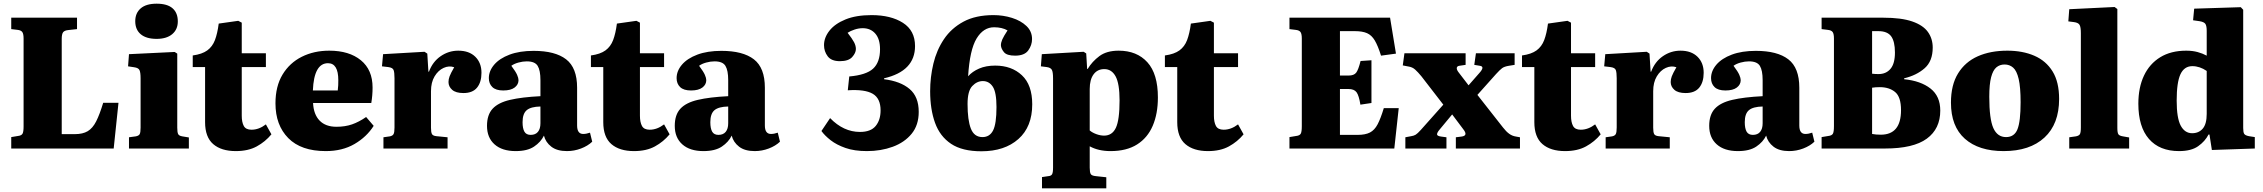

<svg xmlns="http://www.w3.org/2000/svg" viewBox="-20 -806 12280 1042"><path d="M41 0V-62L77 -68Q96 -70 102 -80Q108 -90 108 -120V-597Q108 -622 101 -632Q94 -642 75 -644L41 -648V-710H398V-648L352 -643Q330 -641 322.5 -631Q315 -621 315 -595V-78H386Q429 -78 456 -94Q483 -110 502 -147.5Q521 -185 540 -248H623L597 0Z M830 -595Q774 -595 744 -620Q714 -645 714 -691Q714 -735 743.5 -760.5Q773 -786 830 -786Q888 -786 916.5 -761Q945 -736 945 -690Q945 -646 914.5 -620.5Q884 -595 830 -595ZM680 0V-61L717 -66Q733 -69 738 -78Q743 -87 743 -113V-381Q743 -413 737 -425.5Q731 -438 708 -441L675 -446L680 -512L928 -524L942 -515V-113Q942 -89 946.5 -79Q951 -69 969 -66L1005 -60V0Z M1260 14Q1181 14 1137 -24Q1093 -62 1093 -143V-442H1026V-505Q1077 -512 1105 -532.5Q1133 -553 1146.5 -588.5Q1160 -624 1167 -678L1273 -693L1292 -683V-517H1423V-442H1292V-178Q1292 -143 1303 -122.5Q1314 -102 1345 -102Q1385 -102 1423 -131L1453 -77Q1420 -37 1373.5 -11.5Q1327 14 1260 14Z M1748 14Q1614 14 1544.5 -56.5Q1475 -127 1475 -245Q1475 -338 1513.5 -401.5Q1552 -465 1618 -498Q1684 -531 1767 -531Q1875 -531 1938.5 -479Q2002 -427 2002 -331Q2002 -288 1995 -247H1679Q1682 -185 1714.5 -151.5Q1747 -118 1806 -118Q1853 -118 1890.5 -131Q1928 -144 1967 -171L2008 -123Q1970 -63 1904 -24.5Q1838 14 1748 14ZM1678 -315H1813Q1815 -330 1815.5 -343.5Q1816 -357 1816 -371Q1816 -463 1760 -463Q1684 -463 1678 -315Z M2061 0V-61L2096 -66Q2111 -69 2116 -78.5Q2121 -88 2121 -114V-381Q2121 -413 2116 -426Q2111 -439 2087 -442L2053 -446L2059 -512L2284 -525L2299 -515L2305 -417H2308Q2328 -471 2371.5 -501Q2415 -531 2467 -531Q2526 -531 2559.5 -498Q2593 -465 2593 -411Q2593 -360 2569 -330.5Q2545 -301 2495 -301Q2454 -301 2434 -318.5Q2414 -336 2414 -361Q2414 -376 2420 -392Q2426 -408 2445 -441Q2417 -451 2387.5 -437.5Q2358 -424 2338.5 -391.5Q2319 -359 2319 -311V-113Q2319 -89 2324 -79Q2329 -69 2348 -67L2409 -61V0Z M2779 14Q2705 14 2664 -22.5Q2623 -59 2623 -123Q2623 -183 2653.5 -216Q2684 -249 2748 -264Q2812 -279 2913 -284V-371Q2913 -424 2898 -448.5Q2883 -473 2839 -473Q2817 -473 2793.5 -466.5Q2770 -460 2755 -449Q2779 -417 2786.5 -399.5Q2794 -382 2794 -371Q2794 -347 2773 -331Q2752 -315 2711 -315Q2671 -315 2652 -333.5Q2633 -352 2633 -382Q2633 -421 2662 -455Q2691 -489 2745.5 -509.5Q2800 -530 2876 -530Q2993 -530 3052.5 -484Q3112 -438 3112 -330V-125Q3112 -79 3145 -79Q3162 -79 3182 -86L3194 -37Q3170 -14 3133 0Q3096 14 3057 14Q3003 14 2972 -10Q2941 -34 2932 -70Q2915 -35 2878.5 -10.5Q2842 14 2779 14ZM2860 -74Q2886 -74 2899.5 -90.5Q2913 -107 2913 -137V-228Q2861 -227 2838.5 -208Q2816 -189 2816 -143Q2816 -109 2826 -91.5Q2836 -74 2860 -74Z M3421 14Q3342 14 3298 -24Q3254 -62 3254 -143V-442H3187V-505Q3238 -512 3266 -532.5Q3294 -553 3307.5 -588.5Q3321 -624 3328 -678L3434 -693L3453 -683V-517H3584V-442H3453V-178Q3453 -143 3464 -122.5Q3475 -102 3506 -102Q3546 -102 3584 -131L3614 -77Q3581 -37 3534.5 -11.5Q3488 14 3421 14Z M3798 14Q3724 14 3683 -22.5Q3642 -59 3642 -123Q3642 -183 3672.5 -216Q3703 -249 3767 -264Q3831 -279 3932 -284V-371Q3932 -424 3917 -448.5Q3902 -473 3858 -473Q3836 -473 3812.5 -466.5Q3789 -460 3774 -449Q3798 -417 3805.5 -399.5Q3813 -382 3813 -371Q3813 -347 3792 -331Q3771 -315 3730 -315Q3690 -315 3671 -333.5Q3652 -352 3652 -382Q3652 -421 3681 -455Q3710 -489 3764.5 -509.5Q3819 -530 3895 -530Q4012 -530 4071.5 -484Q4131 -438 4131 -330V-125Q4131 -79 4164 -79Q4181 -79 4201 -86L4213 -37Q4189 -14 4152 0Q4115 14 4076 14Q4022 14 3991 -10Q3960 -34 3951 -70Q3934 -35 3897.5 -10.5Q3861 14 3798 14ZM3879 -74Q3905 -74 3918.5 -90.5Q3932 -107 3932 -137V-228Q3880 -227 3857.5 -208Q3835 -189 3835 -143Q3835 -109 3845 -91.5Q3855 -74 3879 -74Z M4685 14Q4617 14 4568.5 -3Q4520 -20 4488 -45Q4456 -70 4438 -95L4485 -165Q4558 -90 4647 -90Q4706 -90 4732.5 -122.5Q4759 -155 4759 -207Q4759 -272 4716.5 -297Q4674 -322 4581 -316L4589 -391Q4681 -399 4718.5 -433.5Q4756 -468 4756 -539Q4756 -594 4730.5 -623.5Q4705 -653 4662 -653Q4640 -653 4617.5 -645.5Q4595 -638 4580 -628Q4605 -596 4615 -577Q4625 -558 4625 -540Q4625 -519 4605 -496.5Q4585 -474 4538 -474Q4492 -474 4472 -500.5Q4452 -527 4452 -561Q4452 -602 4481.5 -639.5Q4511 -677 4568.5 -700.5Q4626 -724 4710 -724Q4815 -724 4880.5 -682Q4946 -640 4946 -556Q4946 -420 4778 -381V-376Q4867 -365 4916.5 -323Q4966 -281 4966 -199Q4966 -127 4927.5 -80Q4889 -33 4825 -9.5Q4761 14 4685 14Z M5306 15Q5202 15 5141.5 -25.5Q5081 -66 5054.5 -139.5Q5028 -213 5028 -311Q5028 -387 5045.5 -460.5Q5063 -534 5103 -593.5Q5143 -653 5209 -688.5Q5275 -724 5372 -724Q5424 -724 5472 -709Q5520 -694 5550.5 -665Q5581 -636 5581 -594Q5581 -561 5560.5 -532.5Q5540 -504 5489 -504Q5444 -504 5428.5 -523Q5413 -542 5412 -560Q5412 -575 5419.5 -592Q5427 -609 5448 -641Q5418 -658 5375 -658Q5317 -658 5280 -597Q5243 -536 5234 -392Q5257 -418 5294 -434Q5331 -450 5381 -450Q5470 -450 5526 -397.5Q5582 -345 5582 -240Q5582 -118 5507 -51.5Q5432 15 5306 15ZM5312 -62Q5351 -62 5369.5 -98Q5388 -134 5388 -225Q5388 -305 5368 -335.5Q5348 -366 5314 -366Q5282 -366 5256.5 -339Q5231 -312 5231 -242Q5231 -154 5249 -108Q5267 -62 5312 -62Z M5635 216V155L5669 150Q5684 149 5689.5 140Q5695 131 5695 104V-381Q5695 -415 5688.5 -427Q5682 -439 5661 -442L5629 -446L5634 -512L5861 -525L5875 -516L5880 -432H5883Q5907 -472 5946.5 -501.5Q5986 -531 6051 -531Q6150 -531 6207 -468Q6264 -405 6264 -277Q6264 -189 6236 -123.5Q6208 -58 6151 -22Q6094 14 6007 14Q5941 14 5894 -12V104Q5894 129 5899.5 138.5Q5905 148 5928 150L5984 156V216ZM5972 -70Q6016 -70 6036 -112.5Q6056 -155 6056 -261Q6056 -352 6034.5 -391.5Q6013 -431 5973 -431Q5936 -431 5915 -402.5Q5894 -374 5894 -323V-98Q5908 -86 5930 -78Q5952 -70 5972 -70Z M6536 14Q6457 14 6413 -24Q6369 -62 6369 -143V-442H6302V-505Q6353 -512 6381 -532.5Q6409 -553 6422.5 -588.5Q6436 -624 6443 -678L6549 -693L6568 -683V-517H6699V-442H6568V-178Q6568 -143 6579 -122.5Q6590 -102 6621 -102Q6661 -102 6699 -131L6729 -77Q6696 -37 6649.5 -11.5Q6603 14 6536 14Z M6978 0V-62L7014 -68Q7033 -70 7039 -80Q7045 -90 7045 -121V-597Q7045 -622 7038 -632Q7031 -642 7011 -644L6978 -648V-710H7524L7556 -515L7475 -504Q7458 -558 7441 -586.5Q7424 -615 7399 -626Q7374 -637 7333 -637H7252V-396H7299Q7328 -396 7340 -411.5Q7352 -427 7364 -475L7423 -479V-247L7363 -238Q7355 -288 7342 -305.5Q7329 -323 7298 -323H7252V-74H7348Q7390 -74 7415 -87Q7440 -100 7456.5 -131.5Q7473 -163 7490 -219H7571L7547 0Z M7607 0V-61L7639 -67Q7653 -69 7663 -75Q7673 -81 7691 -101L7813 -238L7694 -392Q7675 -415 7660 -428.5Q7645 -442 7624 -445L7593 -451L7602 -517H7934V-454L7900 -449Q7887 -447 7886 -437Q7885 -427 7897 -412L7950 -343L8008 -409Q8041 -445 8011 -449L7981 -454L7990 -517H8200V-454L8169 -449Q8144 -445 8132 -436Q8120 -427 8099 -404L7998 -291L8137 -114Q8154 -92 8170.5 -80Q8187 -68 8207 -65L8229 -61V0H7881V-61L7913 -65Q7949 -70 7921 -105L7861 -185L7793 -103Q7780 -88 7779 -78Q7778 -68 7800 -65L7830 -61V0Z M8474 14Q8395 14 8351 -24Q8307 -62 8307 -143V-442H8240V-505Q8291 -512 8319 -532.5Q8347 -553 8360.5 -588.5Q8374 -624 8381 -678L8487 -693L8506 -683V-517H8637V-442H8506V-178Q8506 -143 8517 -122.5Q8528 -102 8559 -102Q8599 -102 8637 -131L8667 -77Q8634 -37 8587.5 -11.5Q8541 14 8474 14Z M8694 0V-61L8729 -66Q8744 -69 8749 -78.5Q8754 -88 8754 -114V-381Q8754 -413 8749 -426Q8744 -439 8720 -442L8686 -446L8692 -512L8917 -525L8932 -515L8938 -417H8941Q8961 -471 9004.5 -501Q9048 -531 9100 -531Q9159 -531 9192.5 -498Q9226 -465 9226 -411Q9226 -360 9202 -330.5Q9178 -301 9128 -301Q9087 -301 9067 -318.5Q9047 -336 9047 -361Q9047 -376 9053 -392Q9059 -408 9078 -441Q9050 -451 9020.5 -437.5Q8991 -424 8971.5 -391.5Q8952 -359 8952 -311V-113Q8952 -89 8957 -79Q8962 -69 8981 -67L9042 -61V0Z M9412 14Q9338 14 9297 -22.5Q9256 -59 9256 -123Q9256 -183 9286.5 -216Q9317 -249 9381 -264Q9445 -279 9546 -284V-371Q9546 -424 9531 -448.5Q9516 -473 9472 -473Q9450 -473 9426.5 -466.5Q9403 -460 9388 -449Q9412 -417 9419.5 -399.5Q9427 -382 9427 -371Q9427 -347 9406 -331Q9385 -315 9344 -315Q9304 -315 9285 -333.5Q9266 -352 9266 -382Q9266 -421 9295 -455Q9324 -489 9378.5 -509.5Q9433 -530 9509 -530Q9626 -530 9685.5 -484Q9745 -438 9745 -330V-125Q9745 -79 9778 -79Q9795 -79 9815 -86L9827 -37Q9803 -14 9766 0Q9729 14 9690 14Q9636 14 9605 -10Q9574 -34 9565 -70Q9548 -35 9511.5 -10.5Q9475 14 9412 14ZM9493 -74Q9519 -74 9532.5 -90.5Q9546 -107 9546 -137V-228Q9494 -227 9471.5 -208Q9449 -189 9449 -143Q9449 -109 9459 -91.5Q9469 -74 9493 -74Z M9866 0V-62L9902 -68Q9921 -70 9927 -80Q9933 -90 9933 -121V-597Q9933 -622 9926 -632Q9919 -642 9899 -644L9866 -648V-710H10200Q10299 -710 10358 -689.5Q10417 -669 10443 -632.5Q10469 -596 10469 -548Q10469 -474 10425 -435.5Q10381 -397 10314 -381V-376Q10404 -367 10457 -325.5Q10510 -284 10510 -206Q10510 -107 10437 -53.5Q10364 0 10210 0ZM10175 -404Q10216 -404 10240 -432.5Q10264 -461 10264 -521Q10264 -581 10243.5 -609Q10223 -637 10174 -637H10140V-406Q10148 -405 10156.5 -404.5Q10165 -404 10175 -404ZM10187 -75Q10297 -75 10297 -208Q10297 -280 10265 -306.5Q10233 -333 10182 -333Q10158 -333 10140 -330V-79Q10161 -75 10187 -75Z M10854 14Q10719 14 10643.5 -53Q10568 -120 10568 -249Q10568 -345 10606.5 -407.5Q10645 -470 10713.5 -500.5Q10782 -531 10874 -531Q10957 -531 11020.5 -503.5Q11084 -476 11119.5 -418.5Q11155 -361 11155 -269Q11155 -133 11075.5 -59.5Q10996 14 10854 14ZM10867 -62Q10912 -62 10929 -104.5Q10946 -147 10946 -251Q10946 -333 10935.5 -377.5Q10925 -422 10905.5 -439Q10886 -456 10859 -456Q10833 -456 10814.5 -440.5Q10796 -425 10786 -387Q10776 -349 10776 -281Q10776 -160 10798 -111Q10820 -62 10867 -62Z M11210 0V-61L11246 -66Q11262 -69 11267.5 -77.5Q11273 -86 11273 -114V-626Q11273 -659 11266 -671Q11259 -683 11236 -686L11205 -690L11210 -756L11456 -768L11471 -757V-112Q11471 -86 11476.5 -77.5Q11482 -69 11501 -66L11535 -60V0Z M11806 14Q11700 14 11642.5 -52Q11585 -118 11585 -243Q11585 -331 11615.5 -395.5Q11646 -460 11704 -495.5Q11762 -531 11845 -531Q11879 -531 11906.5 -523.5Q11934 -516 11956 -504V-639Q11956 -665 11949 -676Q11942 -687 11917 -691L11882 -696L11888 -759L12141 -767L12154 -753V-111Q12154 -88 12159.5 -79.5Q12165 -71 12185 -67L12217 -62V0L11984 8L11971 -76H11966Q11947 -39 11909.5 -12.5Q11872 14 11806 14ZM11877 -83Q11913 -83 11934.5 -108Q11956 -133 11956 -188V-421Q11918 -447 11878 -447Q11834 -447 11813.5 -403Q11793 -359 11793 -260Q11793 -165 11815 -124Q11837 -83 11877 -83Z"/></svg>

Font: Literata 36pt ExtraBold
Style: Regular
Weight: 800
Designer: Latin by Veronika Burian and Jose Scaglione. Greek by Irene Vlachou. Cyrillic by Vera Evstafieva.
Foundry: TypeTogether
Version: Version 3.002